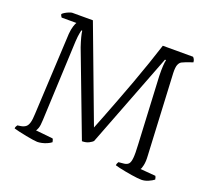

<svg xmlns="http://www.w3.org/2000/svg" viewBox="-119 -859 1121 1014"><g transform="rotate(20 441.0 -352.0)"><path d="M182 0Q176 0 158 -2.5Q140 -5 117.5 -9.5Q95 -14 75 -18.5Q55 -23 46 -26Q46 -33 49 -38Q52 -43 54 -46L74 -49Q90 -52 100 -60Q110 -68 115 -86Q120 -104 121 -135L144 -593Q146 -619 152 -637.5Q158 -656 162 -661H79Q77 -665 74.5 -668Q72 -671 71 -678Q75 -683 85 -689Q95 -695 106.5 -699.5Q118 -704 123 -704H239L438 -174Q449 -201 467 -247.5Q485 -294 507 -351.5Q529 -409 552 -471.5Q575 -534 595.5 -594Q616 -654 632 -704H802Q806 -700 809.5 -694Q813 -688 814 -677L777 -664Q766 -660 755 -654.5Q744 -649 738 -634.5Q732 -620 733 -588L756 -130Q758 -99 753.5 -78Q749 -57 744 -52L830 -45Q832 -41 833.5 -37.5Q835 -34 836 -26Q825 -17 805.5 -8.5Q786 0 767 0Q759 0 744 -1.5Q729 -3 710.5 -6Q692 -9 673.5 -12.5Q655 -16 639.5 -19.5Q624 -23 615 -26Q615 -32 617.5 -37.5Q620 -43 622 -46L653 -49Q669 -51 677.5 -60Q686 -69 688.5 -94Q691 -119 688 -169L669 -547Q668 -579 669.5 -603.5Q671 -628 674 -638L668 -639L463 -107Q458 -101 442 -92.5Q426 -84 403 -84L227 -548Q217 -578 211.5 -599.5Q206 -621 205 -633H200Q199 -628 196 -613.5Q193 -599 191 -568L171 -119Q170 -87 164.5 -72Q159 -57 155 -55L252 -45Q254 -44 256 -38Q258 -32 259 -26Q249 -18 235 -12Q221 -6 207 -3Q193 0 182 0Z"/></g></svg>

Font: Texturina Medium 12pt Thin
Style: Regular
Weight: 250
Version: Version 1.002